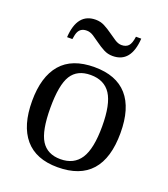

<svg xmlns="http://www.w3.org/2000/svg" viewBox="-128 -765 755 865"><g transform="rotate(20 250.0 -332.0)"><path d="M461.9 -231.9Q461.9 9.8 247.1 9.8Q143.6 9.8 90.8 -52.2Q38.1 -114.3 38.1 -231.9Q38.1 -348.1 90.8 -409.7Q143.6 -471.2 251 -471.2Q355.5 -471.2 408.7 -410.9Q461.9 -350.6 461.9 -231.9ZM374 -231.9Q374 -337.4 343.3 -384.8Q312.5 -432.1 247.1 -432.1Q183.1 -432.1 154.5 -386.7Q126 -341.3 126 -231.9Q126 -121.1 155 -75Q184.1 -28.8 247.1 -28.8Q311.5 -28.8 342.8 -76.7Q374 -124.5 374 -231.9ZM309.1 -545.9Q285.6 -545.9 265.9 -556.4Q246.1 -566.9 228.5 -579.8Q210.9 -592.8 194.6 -603.3Q178.2 -613.8 162.1 -613.8Q146.5 -613.8 137 -607.9Q127.4 -602.1 122.1 -591.1Q116.7 -580.1 113.3 -555.7H87.9Q95.2 -673.8 183.1 -673.8Q206.5 -673.8 226.3 -663.3Q246.1 -652.8 263.9 -639.9Q281.7 -627 298.1 -616.5Q314.5 -606 330.1 -606Q351.1 -606 362.8 -618.2Q374.5 -630.4 378.9 -663.6H404.3Q397 -545.9 309.1 -545.9Z"/></g></svg>

Font: Liberation Serif
Style: Regular
Weight: 400
Designer: Steve Matteson
Foundry: Ascender Corporation
Version: Version 2.1.5